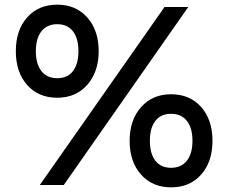

<svg xmlns="http://www.w3.org/2000/svg" viewBox="-20 -795 981 825"><path d="M48 -575Q48 -665 96.5 -720Q145 -775 226 -775Q306 -775 355 -720Q404 -665 404 -575Q404 -486 355 -430.5Q306 -375 226 -375Q145 -375 96.5 -430Q48 -485 48 -575ZM226 -459Q270 -459 293.5 -489.5Q317 -520 317 -575Q317 -630 293.5 -660.5Q270 -691 226 -691Q182 -691 158 -660.5Q134 -630 134 -575Q134 -520 158 -489.5Q182 -459 226 -459ZM687 -765H789L254 0H151ZM715 -390Q796 -390 844.5 -335Q893 -280 893 -190Q893 -100 844.5 -45Q796 10 715 10Q635 10 586 -45Q537 -100 537 -190Q537 -279 586 -334.5Q635 -390 715 -390ZM715 -74Q759 -74 783 -104.5Q807 -135 807 -190Q807 -245 783 -275.5Q759 -306 715 -306Q671 -306 647.5 -275.5Q624 -245 624 -190Q624 -135 647.5 -104.5Q671 -74 715 -74Z"/></svg>

Font: Application Medium
Style: Regular
Weight: 500
Designer: Wei Huang
Foundry: Wei Huang
Version: Version 0.012